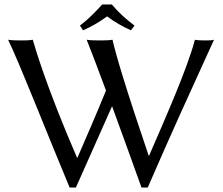

<svg xmlns="http://www.w3.org/2000/svg" viewBox="-20 -825 991 855"><path d="M644 -132H642C539 -435 495 -585 481 -648C464 -645 443 -645 426 -645C409 -645 383 -645 366 -648C384 -604 415 -521 452 -422C411 -321 364 -213 325 -123H323C188 -434 136 -613 126 -648C109 -645 93 -645 76 -645C59 -645 33 -645 16 -648C66 -547 198 -209 290 10H318L479 -352C523 -232 571 -99 610 10H638C734 -212 832 -427 933 -648C921 -645 909 -645 898 -645C887 -645 860 -645 848 -648C814 -519 716 -298 644 -132ZM478 -805H435C404 -771 373 -739 336 -711L350 -690C388 -707 420 -725 457 -752C490 -727 524 -708 563 -690L579 -711C543 -738 508 -769 478 -805Z"/></svg>

Font: Libertinus Sans
Style: Regular
Weight: 400
Designer: Philipp H. Poll, Khaled Hosny
Foundry: Caleb Maclennan
Version: Version 7.050;RELEASE